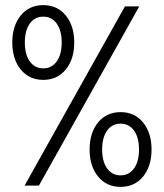

<svg xmlns="http://www.w3.org/2000/svg" viewBox="-20 -725 640 750"><path d="M149 -413Q94 -413 61 -453.5Q28 -494 28 -559Q28 -624 61 -664.5Q94 -705 149 -705Q204 -705 237 -664.5Q270 -624 270 -559Q270 -494 237 -453.5Q204 -413 149 -413ZM149 -458Q182 -458 201.5 -485Q221 -512 221 -559Q221 -606 201.5 -633Q182 -660 149 -660Q116 -660 96.5 -633Q77 -606 77 -559Q77 -512 96.5 -485Q116 -458 149 -458ZM451 5Q396 5 363 -35.5Q330 -76 330 -141Q330 -206 363 -246.5Q396 -287 451 -287Q506 -287 539 -246.5Q572 -206 572 -141Q572 -76 539 -35.5Q506 5 451 5ZM451 -40Q484 -40 503.5 -67Q523 -94 523 -141Q523 -188 503.5 -215Q484 -242 451 -242Q418 -242 398.5 -215Q379 -188 379 -141Q379 -94 398.5 -67Q418 -40 451 -40ZM76 0 468 -700H524L132 0Z"/></svg>

Font: Red Hat Mono
Style: Regular
Weight: 400
Designer: Pentagram, MCKL
Foundry: Pentagram, MCKL
Version: Version 1.023